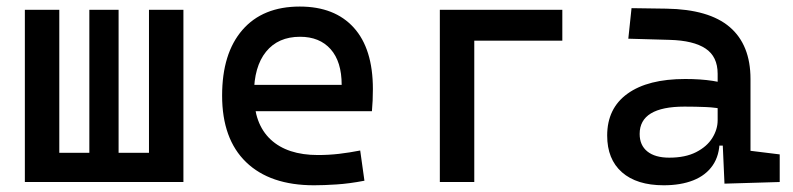

<svg xmlns="http://www.w3.org/2000/svg" viewBox="-20 -547 2384 577"><path d="M427.7 0V-517.6H531.2V0ZM75.2 0V-87.9H513.2V0ZM54.7 0V-517.6H158.2V0ZM248.5 0V-517.6H336.4V0Z M923.8 9.8Q791.5 9.8 719.5 -59.8Q647.5 -129.4 647.5 -259.8Q647.5 -386.7 708.5 -457Q769.5 -527.3 880.9 -527.3Q985.8 -527.3 1043.2 -463.9Q1100.6 -400.4 1100.6 -279.3Q1100.6 -243.7 1097.7 -212.9H734.4V-292H1006.8Q1006.8 -361.8 973.6 -399.2Q940.4 -436.5 881.8 -436.5Q815.9 -436.5 779.5 -391.6Q743.2 -346.7 743.2 -264.6Q743.2 -174.8 793.2 -127.9Q843.3 -81.1 935.5 -81.1Q967.8 -81.1 999 -84.7Q1030.3 -88.4 1062.5 -94.7L1075.2 -3.9Q1029.3 4.9 991.2 7.3Q953.1 9.8 923.8 9.8Z M1301.8 0V-517.6H1405.3V0ZM1332 -424.8V-517.6H1669.9V-424.8Z M2157.2 4.9 2150.4 -148.4 2136.7 -191.4V-325.2Q2136.7 -377 2100.3 -401.1Q2064 -425.3 1992.2 -427.2L1868.2 -430.7L1877.9 -522.5L1982.4 -521Q2110.8 -519 2173.1 -465.6Q2235.4 -412.1 2235.4 -309.6V-93.8L2323.2 -83V0ZM1974.6 9.8Q1893.6 9.8 1849.1 -29.3Q1804.7 -68.4 1804.7 -139.6Q1804.7 -221.7 1866 -265.6Q1927.2 -309.6 2039.1 -309.6Q2085.4 -309.6 2121.8 -304Q2158.2 -298.3 2186.5 -287.1L2165 -216.8Q2132.3 -224.1 2101.1 -225.3Q2069.8 -226.6 2037.1 -226.6Q1902.3 -226.6 1902.3 -144.5Q1902.3 -110.4 1925.5 -91.8Q1948.7 -73.2 1991.2 -73.2Q2039.6 -73.2 2072 -89.8Q2104.5 -106.4 2120.6 -132.3Q2136.7 -158.2 2136.7 -185.5V-242.2L2167 -109.4H2126L2142.6 -125Q2142.6 -80.1 2121.8 -50Q2101.1 -20 2063.5 -5.1Q2025.9 9.8 1974.6 9.8Z"/></svg>

Font: Cascadia Code
Style: Regular
Weight: 400
Monospace: yes
Designer: Aaron Bell
Foundry: Saja Typeworks
Version: Version 2106.017